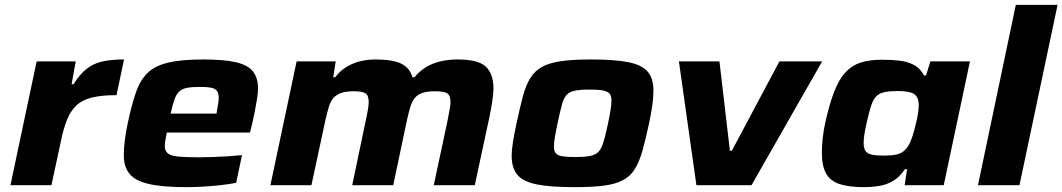

<svg xmlns="http://www.w3.org/2000/svg" viewBox="-20 -763 4377 791"><path d="M23 0 131 -510H292L275 -416H283Q309 -458 337.5 -480Q366 -502 403 -510Q440 -518 491 -518L460 -371Q398 -371 358 -361Q318 -351 294.5 -328.5Q271 -306 256.5 -270.5Q242 -235 231 -182L192 0Z M749 8Q650 8 593.5 -5Q537 -18 513.5 -47Q490 -76 490 -123Q490 -150 494 -183Q498 -216 506 -254Q522 -330 539.5 -381Q557 -432 587.5 -462Q618 -492 672.5 -505Q727 -518 817 -518Q906 -518 954.5 -506Q1003 -494 1023 -467.5Q1043 -441 1043 -399Q1043 -381 1039 -356.5Q1035 -332 1030 -305.5Q1025 -279 1019 -254L1010 -217H667Q664 -200 661.5 -186Q659 -172 659 -161Q659 -142 671 -131.5Q683 -121 714 -118Q745 -115 802 -115Q825 -115 855 -116Q885 -117 916.5 -119Q948 -121 977 -124L953 -10Q930 -5 895.5 -1Q861 3 823.5 5.5Q786 8 749 8ZM683 -295H872L874 -308Q877 -325 879 -337Q881 -349 881 -360Q881 -380 873 -389.5Q865 -399 848 -402Q831 -405 804 -405Q770 -405 750 -401Q730 -397 718 -385.5Q706 -374 698.5 -352.5Q691 -331 683 -295Z M1094 0 1202 -510H1363L1353 -445H1361Q1381 -471 1407 -487Q1433 -503 1463.5 -510.5Q1494 -518 1527 -518Q1600 -518 1634.5 -500Q1669 -482 1679 -445H1688Q1708 -470 1735.5 -486.5Q1763 -503 1796 -510.5Q1829 -518 1865 -518Q1951 -518 1982 -488Q2013 -458 2013 -398Q2013 -378 2008 -345.5Q2003 -313 1996 -279L1936 0H1767L1824 -267Q1828 -289 1832 -310Q1836 -331 1836 -342Q1836 -371 1821.5 -379Q1807 -387 1773 -387Q1741 -387 1721 -380.5Q1701 -374 1689.5 -360Q1678 -346 1671 -324Q1664 -302 1657 -270L1600 0H1431L1487 -267Q1492 -289 1495.5 -310Q1499 -331 1499 -342Q1499 -371 1485 -379Q1471 -387 1437 -387Q1404 -387 1384 -379.5Q1364 -372 1352.5 -358Q1341 -344 1334.5 -322Q1328 -300 1321 -270L1263 0Z M2348 8Q2247 8 2190.5 -3.5Q2134 -15 2111 -43.5Q2088 -72 2088 -120Q2088 -146 2093.5 -179.5Q2099 -213 2108 -255Q2122 -320 2134 -365.5Q2146 -411 2164.5 -441Q2183 -471 2213 -487.5Q2243 -504 2291.5 -511Q2340 -518 2414 -518Q2514 -518 2570 -506.5Q2626 -495 2649 -467Q2672 -439 2672 -390Q2672 -363 2667.5 -330Q2663 -297 2654 -255Q2640 -189 2627 -143Q2614 -97 2596 -67.5Q2578 -38 2548 -21.5Q2518 -5 2470 1.5Q2422 8 2348 8ZM2351 -116Q2382 -116 2402.5 -119Q2423 -122 2435.5 -129.5Q2448 -137 2456 -152.5Q2464 -168 2470.5 -192.5Q2477 -217 2485 -255Q2492 -287 2495.5 -310Q2499 -333 2499 -350Q2499 -369 2490.5 -378Q2482 -387 2463 -390.5Q2444 -394 2410 -394Q2371 -394 2348.5 -389.5Q2326 -385 2314 -371.5Q2302 -358 2294.5 -330Q2287 -302 2277 -255Q2270 -222 2266 -198Q2262 -174 2262 -159Q2262 -141 2270 -131.5Q2278 -122 2298 -119Q2318 -116 2351 -116Z M2849 0 2777 -510H2944L2987 -142H2995L3191 -510H3367L3076 0Z M3538 8Q3478 8 3439.5 -4.5Q3401 -17 3383.5 -48Q3366 -79 3366 -134Q3366 -159 3369 -190.5Q3372 -222 3380 -258Q3397 -335 3417 -386Q3437 -437 3463.5 -465.5Q3490 -494 3526.5 -505.5Q3563 -517 3614 -517Q3653 -517 3686.5 -513Q3720 -509 3746 -495Q3772 -481 3787 -452H3795L3813 -510H3976L3868 0H3707L3717 -66H3708Q3687 -34 3660 -18Q3633 -2 3602 3Q3571 8 3538 8ZM3624 -122Q3653 -122 3671.5 -126Q3690 -130 3702 -139.5Q3714 -149 3723 -164Q3729 -174 3735 -190Q3741 -206 3746 -225Q3751 -244 3755.5 -263Q3760 -282 3762.5 -299Q3765 -316 3765 -329Q3765 -363 3746 -375.5Q3727 -388 3678 -388Q3645 -388 3624 -383.5Q3603 -379 3590 -366Q3577 -353 3568.5 -326.5Q3560 -300 3550 -255Q3544 -228 3541 -208.5Q3538 -189 3538 -174Q3538 -151 3546.5 -140Q3555 -129 3573.5 -125.5Q3592 -122 3624 -122Z M4009 0 4165 -743H4337L4180 0Z"/></svg>

Font: Saira Thin Expanded
Style: Bold Italic
Weight: 700
Width: 7
Italic angle: -12°
Version: Version 1.101